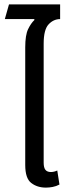

<svg xmlns="http://www.w3.org/2000/svg" viewBox="-20 -845 310 875"><path d="M189 10Q150 10 122.5 -11Q95 -32 95 -93V-629Q95 -685 108 -712Q121 -739 137 -754L136 -758H2L21 -825H254V-758Q224 -758 201.5 -734Q179 -710 179 -646V-104Q179 -81 187 -71Q195 -61 212 -61Q226 -61 241 -68L251 -4Q236 4 220 7Q204 10 189 10Z"/></svg>

Font: Noto Sans Thai Cond
Style: Regular
Weight: 400
Width: 3
Designer: Monotype Design Team
Foundry: Monotype Imaging Inc.
Version: Version 2.002; ttfautohint (v1.8.4.7-5d5b)